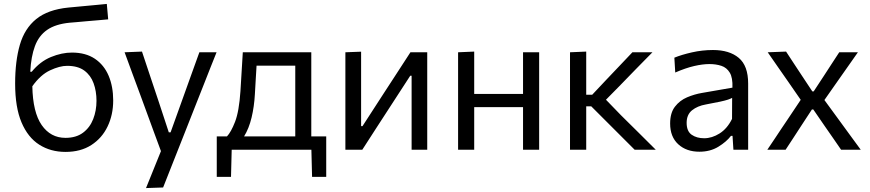

<svg xmlns="http://www.w3.org/2000/svg" viewBox="-20 -762 4428 977"><path d="M313.5 11Q237.5 11 179.8 -25.8Q122 -62.5 89.5 -139.2Q57 -216 57 -336.5Q57 -451.5 81.2 -534.5Q105.5 -617.5 164.5 -665.2Q223.5 -713 327.5 -723.5Q339 -724.5 362.8 -726.8Q386.5 -729 416 -731.8Q445.5 -734.5 474 -737.2Q502.5 -740 523.5 -742L530.5 -663.5Q509 -661.5 479.8 -659Q450.5 -656.5 420.8 -654Q391 -651.5 367.8 -649.2Q344.5 -647 335 -646.5Q262.5 -639.5 220 -610Q177.5 -580.5 157.8 -527.5Q138 -474.5 134 -397H141.5Q184 -449 239.2 -471.8Q294.5 -494.5 346 -494.5Q416 -494.5 462.8 -463Q509.5 -431.5 532.8 -376.5Q556 -321.5 556 -251Q556 -178 527.5 -118.5Q499 -59 444.8 -24Q390.5 11 313.5 11ZM321.5 -427Q284 -427 235 -404.2Q186 -381.5 144.5 -323Q147 -190.5 192.2 -125.5Q237.5 -60.5 313 -60.5Q367.5 -60.5 402.5 -86.8Q437.5 -113 454.2 -156Q471 -199 471 -249Q471 -298 456.2 -338.5Q441.5 -379 408.8 -403Q376 -427 321.5 -427Z M723 195Q742 148.5 761 101Q780 53.5 799 7Q781 -41.5 762.8 -91Q744.5 -140.5 727.5 -187.5L694.5 -277.5Q674.5 -331 654 -387Q633.5 -443 614 -496L702.5 -499.5Q724 -435 744.5 -373.5Q765 -312 786.5 -248L839 -88.5H848L905.5 -248.5Q928 -311 950 -372.5Q972 -434 994.5 -496H1082Q1066 -456 1051.2 -418.8Q1036.5 -381.5 1018.8 -336.5Q1001 -291.5 976.5 -229.5L921.5 -90Q883.5 5.5 857.5 71.8Q831.5 138 810 192Z M1083 138V-68H1135Q1155.5 -89.5 1176 -142Q1196.5 -194.5 1203.5 -298Q1207 -359 1210 -405Q1213 -451 1215.5 -496H1564V-68H1640V138H1568L1564.5 0H1159L1155.5 138ZM1277 -283Q1273.5 -219.5 1260.2 -164Q1247 -108.5 1222 -68H1482.5V-428H1285.5Q1283.5 -395.5 1281.5 -360.8Q1279.5 -326 1277 -283Z M1737.5 0V-496L1817.5 -499V-120H1824.5L1931 -284.5Q1965.5 -337.5 2000.2 -390.8Q2035 -444 2068.5 -496H2154V0H2074.5V-376.5H2067.5L1962 -214Q1927 -160 1892.2 -106.5Q1857.5 -53 1823.5 0Z M2311 0V-496L2393 -499.5V-284H2641.5V-496H2723.5V0H2641.5V-217H2393V0Z M2880.5 0V-496L2963 -499.5V-280H2993.5L3065.5 -356.5Q3098.5 -391 3131.8 -426.2Q3165 -461.5 3198 -496H3300Q3257 -452.5 3214.5 -409Q3172 -365.5 3130 -322L3063.5 -254.5L3140.5 -175Q3184.5 -131.5 3229 -87.5Q3273.5 -43.5 3317 0H3209.5Q3175.5 -34 3141.5 -68Q3107.5 -102 3074 -135.5L2988.5 -221H2963V0Z M3539 10Q3472.5 10 3431.2 -28Q3390 -66 3390 -133.5Q3390 -187.5 3414.5 -219.2Q3439 -251 3476.2 -266.8Q3513.5 -282.5 3551.5 -289L3707 -316Q3709 -366.5 3693.5 -392.2Q3678 -418 3650.8 -427Q3623.5 -436 3590 -436Q3555.5 -436 3512.2 -426Q3469 -416 3416 -393L3411.5 -468.5Q3448 -483.5 3500.8 -495.5Q3553.5 -507.5 3608 -507.5Q3691.5 -507.5 3739.2 -467.5Q3787 -427.5 3787 -337V0H3712L3707.5 -70.5H3699.5Q3676.5 -40.5 3635.2 -15.2Q3594 10 3539 10ZM3563 -58.5Q3603 -58.5 3641.8 -83Q3680.5 -107.5 3705 -157L3705.5 -264Q3697.5 -259.5 3684.2 -255Q3671 -250.5 3644.8 -244.8Q3618.5 -239 3572 -230.5Q3529 -223 3501.5 -200.8Q3474 -178.5 3474 -137Q3474 -94 3499.8 -76.2Q3525.5 -58.5 3563 -58.5Z M3884.5 0Q3907 -33.5 3923.8 -58.5Q3940.5 -83.5 3955.2 -105.8Q3970 -128 3987 -153L4054.5 -254L3989.5 -348Q3963 -385.5 3941 -417.5Q3919 -449.5 3886.5 -496L3980 -499.5Q4003 -464.5 4021.5 -436.2Q4040 -408 4060.5 -377L4113.5 -297H4120.5L4173 -377Q4193 -408 4210.8 -435.2Q4228.5 -462.5 4250.5 -496H4345.5Q4323 -464 4306.8 -440.8Q4290.5 -417.5 4276 -397Q4261.5 -376.5 4244 -351.5L4175 -253L4248.5 -152.5Q4275 -116 4299.8 -82.2Q4324.5 -48.5 4360 0H4260Q4237.5 -32.5 4219.5 -58.8Q4201.5 -85 4179 -117L4118.5 -205H4111.5L4056.5 -121Q4035 -87.5 4017.2 -60.5Q3999.5 -33.5 3977.5 0Z"/></svg>

Font: Commissioner
Style: Regular
Weight: 400
Designer: Kostas Bartsokas
Foundry: Kostas Bartsokas
Version: Version 1.000; ttfautohint (v1.8.3)